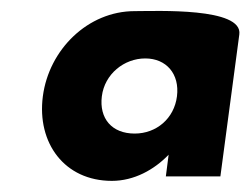

<svg xmlns="http://www.w3.org/2000/svg" viewBox="-20 -317 453 345"><path d="M163 -144C168 -184 203 -212 241 -212C279 -212 303 -184 298 -144C293 -104 261 -77 222 -77C181 -77 158 -104 163 -144ZM410 -255C417 -304 261 -297 222 -297C138 -297 68 -228 57 -144C46 -60 96 8 181 8C221 8 257 -12 283 -39L278 0H376Z"/></svg>

Font: Hussar Tani
Style: Kurs
Weight: 700
Foundry: Cannot Into Space Fonts
Version: Version 0.92